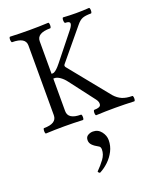

<svg xmlns="http://www.w3.org/2000/svg" viewBox="-181 -774 1025 1244"><g transform="rotate(-20 331.0 -152.0)"><path d="M47 3Q43 3 41.5 -6Q40 -15 41.5 -24.5Q43 -34 47 -34Q135 -34 135 -91V-572Q135 -628 43 -628Q39 -628 37 -637.5Q35 -647 36.5 -656.5Q38 -666 43 -666Q109 -663 174 -663Q241 -663 305 -666Q310 -666 311.5 -656.5Q313 -647 311.5 -637.5Q310 -628 305 -628Q213 -628 213 -572V-348H220Q230 -348 241 -356.5Q252 -365 262.5 -376.5Q273 -388 279 -396L421 -574Q442 -600 440.5 -614Q439 -628 409 -628Q405 -628 403 -637.5Q401 -647 402.5 -656.5Q404 -666 409 -666Q454 -663 498 -663Q543 -663 586 -666Q591 -666 592.5 -656.5Q594 -647 592.5 -637.5Q591 -628 586 -628Q547 -628 527 -620Q507 -612 486 -586L313 -377Q306 -368 313 -358L535 -84Q558 -58 586 -46Q614 -34 655 -34Q660 -34 661.5 -24.5Q663 -15 661.5 -6Q660 3 655 3Q591 0 524 0Q459 0 394 3Q389 3 387.5 -6Q386 -15 387.5 -24.5Q389 -34 394 -34Q435 -34 439 -52.5Q443 -71 428 -91L297 -263Q279 -287 258.5 -301Q238 -315 222 -315H213V-91Q213 -34 301 -34Q306 -34 307.5 -24.5Q309 -15 307.5 -6Q306 3 301 3Q238 0 174 0Q112 0 47 3ZM291 361Q287 363 281 357Q275 351 278 348Q307 319 329.5 288.5Q352 258 352 224Q352 205 339 199Q313 185 299 170.5Q285 156 285 137Q285 114 301.5 104.5Q318 95 336 95Q371 95 392.5 122.5Q414 150 414 182Q414 222 396 257Q378 292 350 318.5Q322 345 291 361Z"/></g></svg>

Font: Junicode
Style: Regular
Weight: 400
Designer: Peter S. Baker
Version: Version 2.100; ttfautohint (v1.8.4)